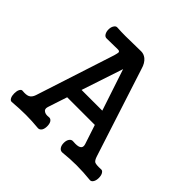

<svg xmlns="http://www.w3.org/2000/svg" viewBox="-171 -872 1050 1050"><g transform="rotate(45 354.0 -346.5)"><path d="M173.8 -694.3Q160.2 -696.3 152.3 -682.6Q144.5 -670.9 144.5 -652.3Q144.5 -634.8 152.3 -622.1Q160.2 -609.4 173.8 -610.4Q199.2 -610.4 232.4 -611.3Q256.8 -612.3 263.7 -611.3Q272.5 -609.4 272.5 -601.6Q272.5 -596.7 266.6 -575.2L118.2 -118.2Q110.4 -94.7 93.8 -86.9Q79.1 -80.1 50.8 -83Q40 -85 33.2 -71.3Q27.3 -59.6 27.3 -41Q27.3 -22.5 33.2 -10.7Q40 2.9 50.8 2Q110.4 -2.9 156.2 -2.9Q202.1 -2.9 252.9 2Q266.6 2.9 275.4 -10.7Q282.2 -22.5 282.2 -41Q282.2 -59.6 275.4 -71.3Q266.6 -85 252.9 -83Q231.4 -80.1 218.8 -87.9Q203.1 -96.7 210 -118.2L247.1 -230.5H460.9L498 -118.2Q504.9 -96.7 489.3 -87.9Q475.6 -80.1 442.4 -83Q426.8 -85 418 -71.3Q410.2 -59.6 410.2 -41Q410.2 -22.5 418 -10.7Q426.8 2.9 442.4 2Q496.1 -3.9 546.9 -3.9Q598.6 -3.9 655.3 2Q667 2.9 674.8 -10.7Q681.6 -22.5 681.6 -41Q681.6 -59.6 674.8 -71.3Q667 -85 655.3 -83Q620.1 -81.1 608.4 -86.9Q597.7 -92.8 589.8 -118.2L424.8 -627.9Q415 -663.1 393.6 -680.7Q376 -694.3 356.4 -694.3L294.9 -693.4Q256.8 -692.4 236.3 -692.4Q203.1 -692.4 173.8 -694.3ZM354.5 -555.7 434.6 -314.5H274.4Z"/></g></svg>

Font: Gungsuh
Style: Regular
Weight: 400
Version: Version 2.21